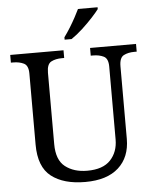

<svg xmlns="http://www.w3.org/2000/svg" viewBox="-60 -959 821 1020"><g transform="rotate(-5 350.0 -449.5)"><path d="M353.5 9.8Q238.3 9.8 172.9 -41Q107.4 -91.8 107.4 -210.9V-589.8Q107.4 -632.8 83.5 -644.5Q59.6 -656.2 27.3 -656.2H14.6V-697.3H298.8V-656.2H286.1Q252.9 -656.2 229.5 -644Q206.1 -631.8 206.1 -585.9V-205.1Q206.1 -120.1 252 -84.5Q297.9 -48.8 369.1 -48.8Q453.1 -48.8 493.2 -91.8Q533.2 -134.8 533.2 -201.2V-589.8Q533.2 -632.8 509.3 -644.5Q485.4 -656.2 453.1 -656.2H440.4V-697.3H685.5V-656.2H672.9Q639.6 -656.2 616.2 -644Q592.8 -631.8 592.8 -585.9V-199.2Q592.8 -101.6 531.2 -45.9Q469.7 9.8 353.5 9.8ZM499 -899.4V-909.2H394.5Q386.7 -892.6 373 -867.2Q359.4 -841.8 342.8 -814.9Q326.2 -788.1 309.6 -765.6V-752.9H346.7Q376 -772.5 407.2 -801.3Q438.5 -830.1 463.4 -857.4Q488.3 -884.8 499 -899.4Z"/></g></svg>

Font: Noto Serif Todhri
Style: Regular
Weight: 400
Designer: Mikhail Merkuryev
Version: Version 1.000; ttfautohint (v1.8.4.7-5d5b)